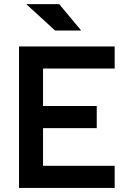

<svg xmlns="http://www.w3.org/2000/svg" viewBox="-20 -921 626 941"><path d="M73.2 0V-693.4H542V-585H190.9V-401.4H454.1V-293H190.9V-108.4H542V0ZM250 -771.5 108.4 -900.9H270L377.9 -771.5Z"/></svg>

Font: Cascadia Mono NF SemiBold
Style: Regular
Weight: 600
Monospace: yes
Designer: Aaron Bell
Foundry: Saja Typeworks
Version: Version 2404.023; ttfautohint (v1.8.4)